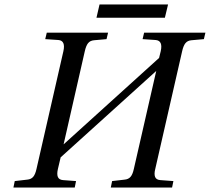

<svg xmlns="http://www.w3.org/2000/svg" viewBox="-20 -838 938 858"><path d="M411.1 -758.8 424.8 -817.9H731L716.8 -758.8ZM40 0 45.9 -28.8 101.1 -35.2Q118.7 -36.6 128.2 -47.6Q137.7 -58.6 143.1 -83L263.2 -608.9Q273.9 -656.2 241.2 -659.2L182.1 -663.1L189 -691.9H462.9L456.1 -663.1L400.9 -658.2Q382.8 -656.7 373.5 -645Q364.3 -633.3 358.9 -608.9L264.2 -192.9L690.9 -579.1L698.2 -608.9Q709 -656.2 675.8 -659.2L617.2 -663.1L624 -691.9H897.9L891.1 -663.1L835.9 -658.2Q817.9 -656.7 808.6 -645Q799.3 -633.3 793.9 -608.9L673.8 -83Q668 -60.1 673.1 -47.4Q678.2 -34.7 695.8 -33.2L754.9 -28.8L749 0H475.1L481 -28.8L536.1 -35.2Q553.7 -36.6 563.2 -47.6Q572.8 -58.6 578.1 -83L678.2 -521L251 -134.8L238.8 -83Q233.4 -60.1 238.5 -47.4Q243.7 -34.7 261.2 -33.2L319.8 -28.8L314 0Z"/></svg>

Font: Linguistics Pro
Style: Italic
Weight: 400
Italic angle: -12°
Designer: Stefan Peev, Context Ltd
Foundry: Stefan Peev, Context Ltd
Version: Version 001.000